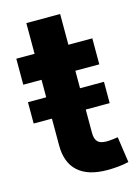

<svg xmlns="http://www.w3.org/2000/svg" viewBox="-106 -731 579 798"><g transform="rotate(-15 183.5 -332.5)"><path d="M336.4 -352.1V-260.3H9.3V-352.1ZM336.4 -539.1V-427.2H9.3V-539.1ZM87.9 -671.4H233.4V-159.7Q233.4 -133.8 244.9 -121.8Q256.3 -109.9 283.2 -109.9Q293 -109.9 308.3 -111.6Q323.7 -113.3 332 -114.7L348.1 -3.9Q326.2 1.5 302.2 3.7Q278.3 5.9 255.9 5.9Q172.9 5.9 130.4 -32.5Q87.9 -70.8 87.9 -144.5Z"/></g></svg>

Font: Inter 18pt
Style: Bold
Weight: 700
Designer: Rasmus Andersson
Foundry: rsms
Version: Version 4.001;git-66647c0bb